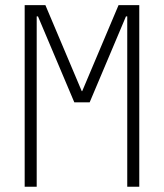

<svg xmlns="http://www.w3.org/2000/svg" viewBox="-20 -713 626 733"><path d="M74.2 0V-693.4H153.3L292 -365.2H293.9L432.6 -693.4H511.7V0H465.8V-650.4H460.9L322.3 -322.3H263.7L125 -650.4H120.1V0Z"/></svg>

Font: Cascadia Mono NF ExtraLight
Style: Regular
Weight: 200
Monospace: yes
Designer: Aaron Bell
Foundry: Saja Typeworks
Version: Version 2404.023; ttfautohint (v1.8.4)